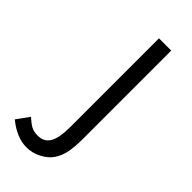

<svg xmlns="http://www.w3.org/2000/svg" viewBox="-284 -713 827 827"><g transform="rotate(45 130.0 -299.0)"><path d="M-46.9 19.5 -5.4 -37.6Q15.6 -18.6 31.7 -9.5Q47.9 -0.5 71.8 -0.5Q110.8 -0.5 128.2 -30.5Q145.5 -60.5 145.5 -127.9V-666.5H220.2V-127.9Q220.2 -80.6 213.6 -47.1Q207 -13.7 189.5 11.7Q171.9 37.1 139.6 53.2Q108.9 69.3 73.2 69.3Q14.2 69.3 -46.9 19.5Z"/></g></svg>

Font: NMS Futura Pro Book
Style: Regular
Weight: 400
Designer: Blend3rman
Version: Version 0.1